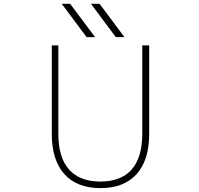

<svg xmlns="http://www.w3.org/2000/svg" viewBox="-20 -969 1040 1001"><path d="M721.7 -732.4H757.8V-270.5Q757.8 -134.8 692.4 -61.5Q627 11.7 503.9 11.7Q380.9 11.7 315.4 -61.5Q250 -134.8 250 -270.5V-732.4H284.2V-270.5Q284.2 -148.4 339.8 -85.4Q395.5 -22.5 503.4 -22.5Q611.3 -22.5 666.5 -85.4Q721.7 -148.4 721.7 -270.5ZM584 -775.4 454.1 -949.2H499L628.9 -775.4ZM431.6 -775.4 301.8 -949.2H345.7L475.6 -775.4Z"/></svg>

Font: GenEi Gothic M ExtraLight
Style: Regular
Weight: 200
Designer: o_tamon (Modified); [Source Han Sans]
Ryoko NISHIZUKA  (kana & ideographs); Paul D. Hunt (Latin, Greek & Cyrillic); Wenl
Version: Version 1.1a;Original Version 1.004